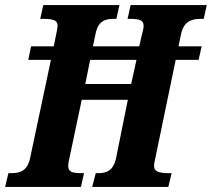

<svg xmlns="http://www.w3.org/2000/svg" viewBox="-40 -734 832 754"><path d="M290 -54H279C240 -54 228 -61 228 -83C228 -92 230 -103 233 -115L281 -342H462L416 -114C405 -61 375 -54 346 -54H336L322 0H621L634 -54H623C577 -54 565 -64 565 -83C565 -92 568 -103 571 -118L650 -499H740L752 -552H661L671 -600C682 -653 716 -660 750 -660H760L772 -714H473L461 -660H472C512 -660 524 -652 524 -633C524 -623 521 -613 517 -597L507 -552H325L335 -600C345 -653 375 -660 407 -660H417L429 -714H130L118 -660H128C175 -660 186 -652 186 -633C186 -625 183 -612 179 -591L171 -552H82L71 -499H160L78 -112C67 -61 36 -54 3 -54H-7L-20 0H278ZM295 -404 314 -499H496L475 -404Z"/></svg>

Font: Noto Serif Condensed Extra
Style: Italic
Weight: 800
Width: 3
Italic angle: -12°
Designer: Monotype Design Team
Foundry: Monotype Imaging Inc.
Version: Version 1.901